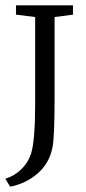

<svg xmlns="http://www.w3.org/2000/svg" viewBox="-23 -570 324 721"><path d="M15 131 -3 101Q29 92 55.5 67Q82 42 94 6Q109 -45 109 -180V-506L37 -515V-550H251V-515L182 -506V-204Q182 -54 174 -16Q162 44 117.5 82Q73 120 15 131Z"/></svg>

Font: Aikya
Style: Regular
Weight: 400
Designer: Neelakash Kshetrimayum (Latin subset based on Merriweather by Eben Sorkin)
Foundry: Brand New Type
Version: Version 1.00 b005